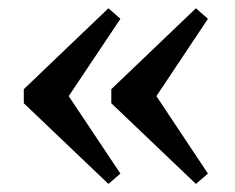

<svg xmlns="http://www.w3.org/2000/svg" viewBox="-20 -463 568 464"><path d="M122.5 -266 271 -43.5 242 -18.5 37.5 -213.5V-247.5L242 -443L271 -417.5L122.5 -195.5ZM334.5 -266 482.5 -43.5 453.5 -18.5 249 -213.5V-247.5L453.5 -443L482.5 -417.5L334.5 -195.5Z"/></svg>

Font: Newsreader
Style: Regular
Weight: 400
Designer: Hugues Gentile
Foundry: Production Type
Version: Version 1.003